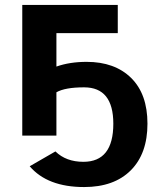

<svg xmlns="http://www.w3.org/2000/svg" viewBox="-20 -548 638 776"><path d="M576 -48Q576 73 508.5 140.5Q441 208 320 208Q172 208 100 124L204 64Q247 106 317 106Q438 106 438 -48Q438 -195 320 -195Q243 -195 208 -175V0H70V-528H456V-414H208V-279Q262 -298 330 -298Q444 -298 510 -233Q576 -168 576 -48Z"/></svg>

Font: Libra Sans
Style: Bold
Weight: 700
Foundry: Context Ltd
Version: Version 1.000